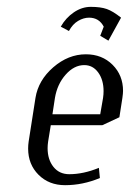

<svg xmlns="http://www.w3.org/2000/svg" viewBox="-20 -543 381 563"><path d="M62.5 -107.4Q62.5 -117.7 64 -127.9L84 -255.9Q92.3 -307.6 136.2 -345.7Q180.2 -383.8 231.9 -383.8Q279.3 -383.8 310.1 -353Q340.8 -322.3 340.8 -276.4Q340.8 -269.5 338.9 -255.9L330.1 -199.2L279.8 -175.8H128.9L121.1 -127.9Q119.6 -117.7 119.6 -108.4Q119.6 -75.2 136.7 -53.7Q153.8 -32.2 183.1 -32.2Q224.6 -32.2 270 -50.8L272.9 -21Q222.7 0 170.9 0Q123.5 0 93 -30.5Q62.5 -61 62.5 -107.4ZM133.8 -208H273.9L282.2 -255.9Q283.7 -266.1 283.7 -275.9Q283.7 -308.6 268.1 -330.3Q252.4 -352.1 227.1 -352.1Q197.3 -352.1 172.6 -324.2Q147.9 -296.4 141.1 -255.9ZM158.2 -464.8Q172.9 -490.7 196.5 -506.8Q220.2 -522.9 246.1 -522.9Q274.9 -522.9 293 -516.6Q311 -510.3 335 -491.2L297.9 -423.8L273.9 -438L284.2 -464.8Q270.5 -491.2 241.2 -491.2Q225.1 -491.2 209 -481.7Q192.9 -472.2 182.1 -452.1Z"/></svg>

Font: Gawaa
Style: Italic
Weight: 400
Designer: T. Christopher White
Version: Version 1.0